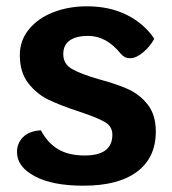

<svg xmlns="http://www.w3.org/2000/svg" viewBox="-20 -580 545 610"><path d="M34 -97Q34 -125 53.5 -144.5Q73 -164 110 -166Q131 -126 164.5 -106Q198 -86 249 -86Q337 -86 337 -152Q337 -179 312 -193Q287 -207 230 -226Q172 -245 134.5 -263Q97 -281 70 -315.5Q43 -350 43 -405Q43 -452 72.5 -487.5Q102 -523 150.5 -541.5Q199 -560 256 -560Q329 -560 384 -532Q439 -504 470 -457Q457 -432 434.5 -413.5Q412 -395 394 -395Q384 -395 377 -398.5Q370 -402 363 -410Q318 -466 260 -466Q222 -466 201.5 -451.5Q181 -437 181 -408Q181 -377 208.5 -361Q236 -345 295 -328Q351 -313 387.5 -296.5Q424 -280 449.5 -247.5Q475 -215 475 -162Q475 -79 415.5 -34.5Q356 10 245 10Q147 10 90.5 -20Q34 -50 34 -97Z"/></svg>

Font: Krub
Style: Bold
Weight: 700
Version: Version 1.000; ttfautohint (v1.6)